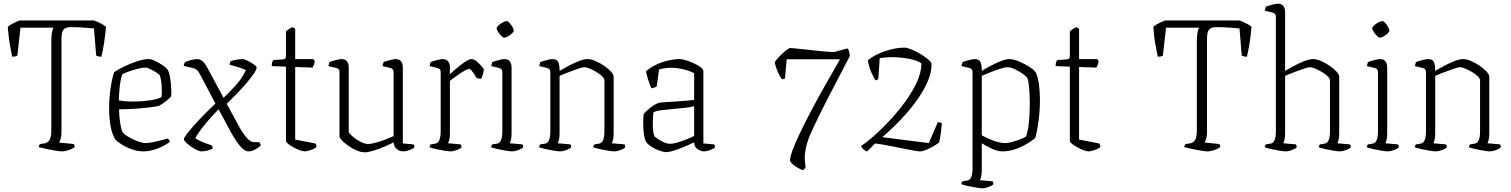

<svg xmlns="http://www.w3.org/2000/svg" viewBox="-20 -820 8187 1040"><path d="M316 0Q305 0 280.5 -4Q256 -8 230 -13.5Q204 -19 190 -23Q190 -29 192.5 -33.5Q195 -38 197 -40L219 -43Q239 -46 248.5 -62Q258 -78 258 -116V-601Q258 -628 262 -646.5Q266 -665 270 -670H91L74 -519Q66 -513 46 -513Q42 -535 34.5 -573Q27 -611 22 -675Q38 -688 57.5 -697Q77 -706 86 -709H489Q508 -702 525 -693.5Q542 -685 554 -675Q550 -624 542.5 -580Q535 -536 529 -513Q511 -513 501 -519L489 -666Q473 -668 435 -670.5Q397 -673 363 -673Q338 -673 327.5 -662.5Q317 -652 315 -637Q313 -622 313 -606V-104Q313 -82 308.5 -67.5Q304 -53 300 -48L379 -40Q384 -35 385 -23Q367 -11 348 -5.5Q329 0 316 0Z M758 0Q723 0 689.5 -13Q656 -26 633 -41.5Q610 -57 604 -65Q586 -96 578.5 -139.5Q571 -183 571 -229Q571 -288 579 -342Q587 -396 598 -429Q616 -442 650 -458.5Q684 -475 721 -487.5Q758 -500 785 -500Q800 -500 821.5 -489.5Q843 -479 862.5 -465.5Q882 -452 889 -441Q897 -427 901.5 -398.5Q906 -370 907.5 -341.5Q909 -313 907 -298Q900 -289 886.5 -278Q873 -267 860.5 -258.5Q848 -250 842 -247Q832 -244 798.5 -239.5Q765 -235 719.5 -231.5Q674 -228 625 -228Q625 -191 630.5 -156.5Q636 -122 644 -103Q656 -90 679.5 -76.5Q703 -63 728 -54Q753 -45 769 -45Q786 -45 810 -50Q834 -55 856 -61Q878 -67 889 -70Q891 -68 895 -63Q899 -58 900 -51Q866 -27 828 -13.5Q790 0 758 0ZM703 -270Q747 -270 789.5 -276Q832 -282 855 -294Q858 -320 855.5 -356Q853 -392 845 -413Q840 -419 825 -428.5Q810 -438 793.5 -446Q777 -454 765 -454Q752 -454 726.5 -447.5Q701 -441 676.5 -432.5Q652 -424 643 -418Q636 -402 632 -376Q628 -350 626 -323Q624 -296 624 -276Q657 -270 703 -270Z M1069 0Q1062 0 1046.5 -7.5Q1031 -15 1015 -26Q999 -37 987.5 -48Q976 -59 976 -66Q976 -73 991 -93Q1006 -113 1030.5 -140.5Q1055 -168 1085.5 -199Q1116 -230 1147 -259L1063 -418Q1054 -435 1044.5 -442.5Q1035 -450 1015 -454L975 -463Q976 -471 978.5 -476.5Q981 -482 982 -484Q996 -490 1016 -495Q1036 -500 1047 -500Q1078 -500 1101 -457L1191 -290Q1223 -320 1258 -359Q1293 -398 1312 -440Q1301 -446 1283 -452Q1265 -458 1248 -463Q1231 -468 1223 -470Q1224 -477 1226 -481.5Q1228 -486 1229 -488Q1240 -493 1260.5 -496.5Q1281 -500 1294 -500Q1303 -500 1321 -491Q1339 -482 1354.5 -471.5Q1370 -461 1370 -455Q1370 -443 1353.5 -419Q1337 -395 1311.5 -365.5Q1286 -336 1258 -307.5Q1230 -279 1208 -258L1276 -133Q1296 -97 1316.5 -73.5Q1337 -50 1356 -50H1383Q1386 -48 1389 -43Q1392 -38 1392 -31Q1382 -21 1362.5 -10.5Q1343 0 1326 0Q1304 0 1279 -30.5Q1254 -61 1229 -107L1164 -228Q1146 -210 1120.5 -181.5Q1095 -153 1072 -123.5Q1049 -94 1038 -71Q1058 -58 1079.5 -49.5Q1101 -41 1126 -33Q1132 -27 1132 -15Q1120 -8 1101.5 -4Q1083 0 1069 0Z M1631 0Q1621 0 1604.5 -6Q1588 -12 1570.5 -21.5Q1553 -31 1541 -40.5Q1529 -50 1529 -56V-459L1452 -462Q1452 -478 1455.5 -486Q1459 -494 1462 -495L1510 -498Q1521 -499 1525 -503Q1529 -507 1529 -519V-651Q1535 -656 1545.5 -663Q1556 -670 1566 -673L1579 -664V-500H1676L1685 -490Q1684 -479 1680 -469Q1676 -459 1673 -454L1579 -457V-64L1688 -43Q1694 -37 1694 -24Q1686 -15 1664 -7.5Q1642 0 1631 0Z M1958 5Q1936 5 1912 -5Q1888 -15 1867 -30Q1846 -45 1832.5 -59Q1819 -73 1819 -80V-430Q1819 -441 1814.5 -445.5Q1810 -450 1801 -452L1759 -462Q1760 -469 1762 -475Q1764 -481 1765 -484Q1778 -489 1799 -494.5Q1820 -500 1829 -500Q1850 -500 1859.5 -487.5Q1869 -475 1869 -454V-103Q1877 -91 1895.5 -76Q1914 -61 1936 -50.5Q1958 -40 1975 -40Q1989 -40 2015 -47Q2041 -54 2068 -64.5Q2095 -75 2112 -83V-430Q2112 -448 2094 -452L2052 -462Q2053 -469 2055 -475Q2057 -481 2058 -484Q2071 -489 2092 -494.5Q2113 -500 2122 -500Q2143 -500 2152.5 -487.5Q2162 -475 2162 -454V-43L2220 -38Q2222 -36 2223.5 -31.5Q2225 -27 2225 -22Q2216 -13 2196.5 -6.5Q2177 0 2165 0Q2143 0 2127.5 -14.5Q2112 -29 2112 -49Q2091 -38 2060.5 -25Q2030 -12 2001.5 -3.5Q1973 5 1958 5Z M2421 0Q2411 0 2389 -3.5Q2367 -7 2344 -12Q2321 -17 2307 -22Q2307 -32 2313 -38L2338 -42Q2367 -46 2367 -109V-430Q2367 -448 2349 -452L2307 -462Q2308 -469 2310 -475Q2312 -481 2313 -484Q2326 -489 2347 -494.5Q2368 -500 2377 -500Q2398 -500 2407.5 -487.5Q2417 -475 2417 -454V-418Q2425 -426 2440.5 -439.5Q2456 -453 2474 -467Q2492 -481 2508 -490.5Q2524 -500 2533 -500Q2546 -500 2561.5 -487.5Q2577 -475 2589 -461Q2601 -447 2601 -442Q2600 -434 2596.5 -420.5Q2593 -407 2586 -393Q2578 -393 2571 -395Q2564 -397 2561 -398Q2557 -406 2549.5 -417.5Q2542 -429 2534.5 -438Q2527 -447 2521 -447Q2514 -447 2499.5 -439Q2485 -431 2468.5 -419.5Q2452 -408 2437.5 -397.5Q2423 -387 2417 -382V-98Q2417 -76 2413.5 -62.5Q2410 -49 2407 -44L2475 -38Q2477 -36 2478.5 -31.5Q2480 -27 2480 -22Q2471 -13 2452 -6.5Q2433 0 2421 0Z M2755 0Q2745 0 2723 -3.5Q2701 -7 2678 -12Q2655 -17 2641 -22Q2641 -32 2647 -38L2672 -42Q2701 -46 2701 -109V-430Q2701 -448 2683 -452L2641 -462Q2642 -469 2644 -475Q2646 -481 2647 -484Q2660 -489 2681 -494.5Q2702 -500 2711 -500Q2732 -500 2741.5 -487.5Q2751 -475 2751 -454V-98Q2751 -76 2747.5 -62.5Q2744 -49 2741 -44L2809 -38Q2811 -36 2812.5 -31.5Q2814 -27 2814 -22Q2805 -13 2786 -6.5Q2767 0 2755 0ZM2711 -616Q2705 -616 2695.5 -625.5Q2686 -635 2678 -647.5Q2670 -660 2670 -667Q2670 -674 2680.5 -683Q2691 -692 2704 -699Q2717 -706 2724 -706Q2731 -706 2740 -696Q2749 -686 2756 -674Q2763 -662 2763 -654Q2763 -648 2753.5 -639Q2744 -630 2732 -623Q2720 -616 2711 -616Z M3015 0Q3005 0 2983 -3.5Q2961 -7 2938 -12Q2915 -17 2901 -22Q2901 -32 2907 -38L2932 -42Q2961 -46 2961 -109V-430Q2961 -448 2943 -452L2901 -462Q2902 -469 2904 -475Q2906 -481 2907 -484Q2920 -489 2941 -494.5Q2962 -500 2971 -500Q2997 -500 3004 -484Q3011 -468 3011 -436Q3029 -447 3057 -462Q3085 -477 3114 -488.5Q3143 -500 3162 -500Q3181 -500 3205.5 -489.5Q3230 -479 3252.5 -463.5Q3275 -448 3289.5 -432Q3304 -416 3304 -404V-98Q3304 -76 3300.5 -62.5Q3297 -49 3294 -44L3362 -38Q3364 -36 3365.5 -31.5Q3367 -27 3367 -22Q3358 -13 3339 -6.5Q3320 0 3308 0Q3298 0 3276 -3.5Q3254 -7 3231 -12Q3208 -17 3194 -22Q3194 -32 3200 -38L3225 -42Q3254 -46 3254 -109V-385Q3254 -395 3241.5 -407Q3229 -419 3210.5 -430Q3192 -441 3174 -448.5Q3156 -456 3144 -456Q3137 -456 3119 -450Q3101 -444 3079 -436Q3057 -428 3038 -420.5Q3019 -413 3011 -409V-98Q3011 -76 3007.5 -62.5Q3004 -49 3001 -44L3069 -38Q3071 -36 3072.5 -31.5Q3074 -27 3074 -22Q3065 -13 3046 -6.5Q3027 0 3015 0Z M3589 4Q3574 4 3551 -4.5Q3528 -13 3508.5 -25.5Q3489 -38 3481 -50Q3473 -60 3468.5 -90Q3464 -120 3464 -153Q3464 -165 3464.5 -176.5Q3465 -188 3466 -198Q3466 -204 3481.5 -218.5Q3497 -233 3517.5 -247Q3538 -261 3552 -263Q3560 -265 3580.5 -266.5Q3601 -268 3621 -269Q3647 -271 3677.5 -273Q3708 -275 3740 -279V-424Q3705 -440 3674 -446.5Q3643 -453 3616 -453Q3598 -453 3581.5 -450.5Q3565 -448 3550 -444L3537 -351Q3533 -349 3525.5 -346Q3518 -343 3509 -342Q3502 -356 3493 -381.5Q3484 -407 3479 -434Q3503 -455 3535 -470Q3567 -485 3600.5 -492.5Q3634 -500 3661 -500Q3675 -500 3696 -493.5Q3717 -487 3739 -477Q3761 -467 3775.5 -455.5Q3790 -444 3790 -434V-43L3848 -38Q3850 -36 3851.5 -31.5Q3853 -27 3853 -22Q3846 -14 3826 -7Q3806 0 3794 0Q3777 0 3758.5 -12Q3740 -24 3740 -49Q3693 -26 3650.5 -11Q3608 4 3589 4ZM3610 -41Q3624 -41 3648.5 -48Q3673 -55 3698.5 -65Q3724 -75 3740 -84V-245Q3718 -239 3690.5 -236Q3663 -233 3628 -230Q3593 -227 3562.5 -223Q3532 -219 3519 -211Q3516 -177 3516 -140Q3516 -103 3526 -80Q3543 -66 3567 -53.5Q3591 -41 3610 -41Z M4330 102Q4313 97 4290 82Q4267 67 4259 51Q4259 32 4272.5 -5Q4286 -42 4308.5 -89.5Q4331 -137 4358 -189.5Q4385 -242 4413 -293Q4441 -344 4466 -387Q4491 -430 4508 -460Q4525 -490 4530 -499H4241L4232 -395Q4227 -391 4215 -391Q4206 -403 4197.5 -420.5Q4189 -438 4183.5 -455.5Q4178 -473 4177 -484Q4184 -495 4198.5 -510.5Q4213 -526 4229.5 -540.5Q4246 -555 4258 -560Q4263 -560 4285.5 -558Q4308 -556 4338.5 -552.5Q4369 -549 4401.5 -545.5Q4434 -542 4459.5 -540Q4485 -538 4495 -538Q4500 -538 4516.5 -543Q4533 -548 4550 -552.5Q4567 -557 4571 -557Q4574 -557 4578.5 -543Q4583 -529 4583 -516L4471 -301Q4413 -189 4376 -108Q4339 -27 4339 38Q4339 48 4340.5 62Q4342 76 4344 85Q4338 96 4330 102Z M4676 0Q4670 0 4657.5 -11Q4645 -22 4645 -30Q4672 -47 4713 -83Q4754 -119 4798.5 -166.5Q4843 -214 4882.5 -268Q4922 -322 4946.5 -375.5Q4971 -429 4971 -476Q4960 -487 4925 -496.5Q4890 -506 4842.5 -509.5Q4795 -513 4745 -505L4738 -395Q4733 -385 4722 -385Q4711 -402 4698.5 -431Q4686 -460 4681 -493Q4704 -513 4738 -528.5Q4772 -544 4809.5 -553Q4847 -562 4879 -562Q4893 -562 4917.5 -552Q4942 -542 4967 -527Q4992 -512 5009 -497Q5026 -482 5026 -472Q5026 -429 5007 -383.5Q4988 -338 4957.5 -293Q4927 -248 4891 -207Q4855 -166 4820.5 -133Q4786 -100 4759 -77L5011 -45L5060 -158Q5071 -158 5075 -156Q5079 -154 5082 -151Q5080 -130 5076.5 -102.5Q5073 -75 5067 -49Q5057 -40 5037.5 -28.5Q5018 -17 4997.5 -8.5Q4977 0 4962 0Q4952 0 4923.5 -5.5Q4895 -11 4857.5 -18.5Q4820 -26 4783.5 -33Q4747 -40 4720 -43Q4710 -33 4697 -19.5Q4684 -6 4676 0Z M5302 200Q5292 200 5270 196.5Q5248 193 5225 188Q5202 183 5188 178Q5188 168 5194 162L5219 158Q5248 154 5248 91V-430Q5248 -448 5230 -452L5188 -462Q5189 -469 5191 -475Q5193 -481 5194 -484Q5207 -489 5228 -494.5Q5249 -500 5258 -500Q5284 -500 5291 -484Q5298 -468 5298 -436Q5322 -451 5350 -465.5Q5378 -480 5404 -490Q5430 -500 5447 -500Q5469 -500 5499 -487.5Q5529 -475 5555.5 -458Q5582 -441 5591 -427Q5603 -399 5608 -360.5Q5613 -322 5613 -280Q5613 -222 5605.5 -165Q5598 -108 5587 -72Q5569 -57 5540.5 -40Q5512 -23 5478 -11.5Q5444 0 5410 0Q5383 0 5351.5 -15Q5320 -30 5298 -44V102Q5298 124 5294.5 137.5Q5291 151 5288 156L5356 162Q5358 164 5359.5 168.5Q5361 173 5361 178Q5352 187 5333 193.5Q5314 200 5302 200ZM5427 -45Q5440 -45 5463.5 -51.5Q5487 -58 5508.5 -66.5Q5530 -75 5537 -80Q5548 -106 5553 -156Q5558 -206 5558 -258Q5558 -302 5555 -340Q5552 -378 5545 -398Q5538 -407 5518.5 -421Q5499 -435 5476.5 -445.5Q5454 -456 5435 -456Q5424 -456 5397.5 -447.5Q5371 -439 5343 -428Q5315 -417 5298 -409V-87Q5327 -71 5362 -58Q5397 -45 5427 -45Z M5877 0Q5867 0 5850.5 -6Q5834 -12 5816.5 -21.5Q5799 -31 5787 -40.5Q5775 -50 5775 -56V-459L5698 -462Q5698 -478 5701.5 -486Q5705 -494 5708 -495L5756 -498Q5767 -499 5771 -503Q5775 -507 5775 -519V-651Q5781 -656 5791.5 -663Q5802 -670 5812 -673L5825 -664V-500H5922L5931 -490Q5930 -479 5926 -469Q5922 -459 5919 -454L5825 -457V-64L5934 -43Q5940 -37 5940 -24Q5932 -15 5910 -7.5Q5888 0 5877 0Z M6521 0Q6510 0 6485.5 -4Q6461 -8 6435 -13.5Q6409 -19 6395 -23Q6395 -29 6397.5 -33.5Q6400 -38 6402 -40L6424 -43Q6444 -46 6453.5 -62Q6463 -78 6463 -116V-601Q6463 -628 6467 -646.5Q6471 -665 6475 -670H6296L6279 -519Q6271 -513 6251 -513Q6247 -535 6239.5 -573Q6232 -611 6227 -675Q6243 -688 6262.5 -697Q6282 -706 6291 -709H6694Q6713 -702 6730 -693.5Q6747 -685 6759 -675Q6755 -624 6747.5 -580Q6740 -536 6734 -513Q6716 -513 6706 -519L6694 -666Q6678 -668 6640 -670.5Q6602 -673 6568 -673Q6543 -673 6532.5 -662.5Q6522 -652 6520 -637Q6518 -622 6518 -606V-104Q6518 -82 6513.5 -67.5Q6509 -53 6505 -48L6584 -40Q6589 -35 6590 -23Q6572 -11 6553 -5.5Q6534 0 6521 0Z M6945 0Q6935 0 6913 -3.5Q6891 -7 6868 -12Q6845 -17 6831 -22Q6831 -32 6837 -38L6862 -42Q6891 -46 6891 -109V-730Q6891 -748 6873 -752L6831 -762Q6832 -769 6834 -775Q6836 -781 6837 -784Q6850 -789 6871 -794.5Q6892 -800 6901 -800Q6922 -800 6931.5 -787.5Q6941 -775 6941 -754V-436Q6959 -447 6987 -462Q7015 -477 7044 -488.5Q7073 -500 7092 -500Q7111 -500 7135.5 -489.5Q7160 -479 7182.5 -463.5Q7205 -448 7219.5 -432Q7234 -416 7234 -404V-98Q7234 -76 7230.5 -62.5Q7227 -49 7224 -44L7292 -38Q7294 -36 7295.5 -31.5Q7297 -27 7297 -22Q7288 -13 7269 -6.5Q7250 0 7238 0Q7228 0 7206 -3.5Q7184 -7 7161 -12Q7138 -17 7124 -22Q7124 -32 7130 -38L7155 -42Q7184 -46 7184 -109V-385Q7184 -395 7171.5 -407Q7159 -419 7140.5 -430Q7122 -441 7104 -448.5Q7086 -456 7074 -456Q7067 -456 7049 -450Q7031 -444 7009 -436Q6987 -428 6968 -420.5Q6949 -413 6941 -409V-98Q6941 -76 6937.5 -62.5Q6934 -49 6931 -44L6999 -38Q7001 -36 7002.5 -31.5Q7004 -27 7004 -22Q6995 -13 6976 -6.5Q6957 0 6945 0Z M7498 0Q7488 0 7466 -3.5Q7444 -7 7421 -12Q7398 -17 7384 -22Q7384 -32 7390 -38L7415 -42Q7444 -46 7444 -109V-430Q7444 -448 7426 -452L7384 -462Q7385 -469 7387 -475Q7389 -481 7390 -484Q7403 -489 7424 -494.5Q7445 -500 7454 -500Q7475 -500 7484.5 -487.5Q7494 -475 7494 -454V-98Q7494 -76 7490.5 -62.5Q7487 -49 7484 -44L7552 -38Q7554 -36 7555.5 -31.5Q7557 -27 7557 -22Q7548 -13 7529 -6.5Q7510 0 7498 0ZM7454 -616Q7448 -616 7438.5 -625.5Q7429 -635 7421 -647.5Q7413 -660 7413 -667Q7413 -674 7423.5 -683Q7434 -692 7447 -699Q7460 -706 7467 -706Q7474 -706 7483 -696Q7492 -686 7499 -674Q7506 -662 7506 -654Q7506 -648 7496.5 -639Q7487 -630 7475 -623Q7463 -616 7454 -616Z M7758 0Q7748 0 7726 -3.5Q7704 -7 7681 -12Q7658 -17 7644 -22Q7644 -32 7650 -38L7675 -42Q7704 -46 7704 -109V-430Q7704 -448 7686 -452L7644 -462Q7645 -469 7647 -475Q7649 -481 7650 -484Q7663 -489 7684 -494.5Q7705 -500 7714 -500Q7740 -500 7747 -484Q7754 -468 7754 -436Q7772 -447 7800 -462Q7828 -477 7857 -488.5Q7886 -500 7905 -500Q7924 -500 7948.5 -489.5Q7973 -479 7995.5 -463.5Q8018 -448 8032.5 -432Q8047 -416 8047 -404V-98Q8047 -76 8043.5 -62.5Q8040 -49 8037 -44L8105 -38Q8107 -36 8108.5 -31.5Q8110 -27 8110 -22Q8101 -13 8082 -6.5Q8063 0 8051 0Q8041 0 8019 -3.5Q7997 -7 7974 -12Q7951 -17 7937 -22Q7937 -32 7943 -38L7968 -42Q7997 -46 7997 -109V-385Q7997 -395 7984.5 -407Q7972 -419 7953.5 -430Q7935 -441 7917 -448.5Q7899 -456 7887 -456Q7880 -456 7862 -450Q7844 -444 7822 -436Q7800 -428 7781 -420.5Q7762 -413 7754 -409V-98Q7754 -76 7750.5 -62.5Q7747 -49 7744 -44L7812 -38Q7814 -36 7815.5 -31.5Q7817 -27 7817 -22Q7808 -13 7789 -6.5Q7770 0 7758 0Z"/></svg>

Font: Texturina 72pt Thin
Style: Regular
Weight: 100
Designer: Guillermo Torres Carreño
Foundry: Omnibus-Type
Version: Version 1.002; ttfautohint (v1.8.3)